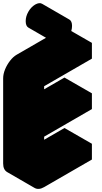

<svg xmlns="http://www.w3.org/2000/svg" viewBox="-63 -1147 646 1218"><path d="M130 -550Q130 -577 142 -606.5Q154 -636 174 -661.5Q194 -687 217 -700L520 -875V-775L217 -600V-380L520 -555V-455L217 -280V-60L520 -235V-135L217 40Q182 60 156 45Q130 30 130 -10ZM333 -878Q307 -862 290 -872Q273 -882 273 -913Q273 -943 290 -972.5Q307 -1002 333 -1018Q360 -1033 377 -1023Q394 -1013 394 -983Q394 -952 377 -922.5Q360 -893 333 -878ZM520 -235 217 -60 43 -160 346 -335ZM520 -555 217 -380 43 -480 346 -655ZM520 -875 217 -700Q194 -687 174 -661.5Q154 -636 142 -606.5Q130 -577 130 -550V-10Q130 30 156 45L-17 -55Q-43 -70 -43 -110V-650Q-43 -677 -31 -706.5Q-19 -736 0.7 -761.5Q20.4 -787 43 -800L346 -975ZM377 -1023Q360 -1033 333 -1018Q307 -1002 290 -972.5Q273 -943 273 -913Q273 -882 290 -872L117 -972Q100 -982 100 -1013Q100 -1043 116.8 -1072.5Q133.6 -1102 160 -1118Q186.6 -1133 204 -1123Z"/></svg>

Font: Nabla Normal
Style: Regular
Weight: 400
Designer: Arthur Reinders Folmer
Version: Version 1.000